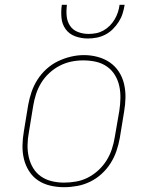

<svg xmlns="http://www.w3.org/2000/svg" viewBox="-20 -770 640 798"><path d="M246 8Q217 8 189 1.5Q161 -5 138.5 -20Q116 -35 101 -58.5Q86 -82 79.5 -109Q73 -136 73.5 -165Q74 -194 79 -223L97 -333Q102 -361 111 -387.5Q120 -414 135.5 -438.5Q151 -463 173 -483Q195 -503 221 -515.5Q247 -528 274.5 -534.5Q302 -541 329 -541Q358 -541 386 -533.5Q414 -526 436.5 -510.5Q459 -495 474 -472Q489 -449 495.5 -421.5Q502 -394 501.5 -365Q501 -336 496 -307L478 -197Q473 -169 464 -142.5Q455 -116 439.5 -91.5Q424 -67 402 -47Q380 -27 354 -14.5Q328 -2 300.5 3Q273 8 246 8ZM246 -11Q271 -11 296.5 -15.5Q322 -20 345.5 -32Q369 -44 389 -62.5Q409 -81 423 -103.5Q437 -126 445 -150.5Q453 -175 457 -200L476 -310Q480 -336 480.5 -362.5Q481 -389 475.5 -413.5Q470 -438 457 -459Q444 -480 423.5 -494Q403 -508 378 -513.5Q353 -519 326 -519Q301 -519 276.5 -514Q252 -509 228.5 -497Q205 -485 185 -466.5Q165 -448 151.5 -426Q138 -404 130 -379.5Q122 -355 118 -330L100 -220Q95 -194 94.5 -168Q94 -142 99.5 -117.5Q105 -93 117.5 -72Q130 -51 150 -37Q170 -23 195 -17Q220 -11 246 -11ZM345 -610Q318 -610 293 -619Q268 -628 253 -648.5Q238 -669 235.5 -696Q233 -723 237 -750H258Q255 -727 257 -704Q259 -681 271 -663Q283 -645 304 -637Q325 -629 348 -629Q364 -629 379.5 -632Q395 -635 409.5 -643Q424 -651 436 -663Q448 -675 456.5 -689.5Q465 -704 470 -719Q475 -734 477 -750H498Q495 -731 489.5 -713.5Q484 -696 473.5 -679.5Q463 -663 449 -649Q435 -635 417.5 -626Q400 -617 381.5 -613.5Q363 -610 345 -610Z"/></svg>

Font: Iosevka Curly Slab ThEx
Style: Italic
Weight: 100
Width: 7
Italic angle: -9°
Monospace: yes
Designer: Belleve Invis
Foundry: Belleve Invis
Version: Version 11.1.0; ttfautohint (v1.8.3)